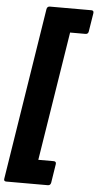

<svg xmlns="http://www.w3.org/2000/svg" viewBox="-79 -794 528 1036"><g transform="rotate(5 185.0 -276.5)"><path d="M-4 204Q-19 204 -16 189L131 -742Q134 -757 148 -757H373Q387 -757 385 -742L369 -642Q367 -627 352 -627H269L158 72H241Q256 72 254 87L238 189Q235 204 221 204Z"/></g></svg>

Font: Sofia Sans ExtraBlack
Style: Italic
Weight: 1000
Italic angle: -9°
Designer: Botio Nikoltchev, Ani Petrova
Foundry: lettersoup
Version: Version 4.100; ttfautohint (v1.8.4.7-5d5b)